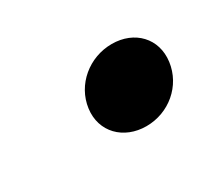

<svg xmlns="http://www.w3.org/2000/svg" viewBox="-46 -490 389 338"><g transform="rotate(-30 148.0 -321.0)"><path d="M104 -321C98 -276 131 -243 177 -243C223 -243 262 -276 268 -321C274 -366 242 -399 196 -399C150 -399 110 -366 104 -321Z"/></g></svg>

Font: Falling Sky
Style: ExtObl
Weight: 400
Designer: Paul D. Hunt
Foundry: Adobe Systems Incorporated
Version: Version 1.02